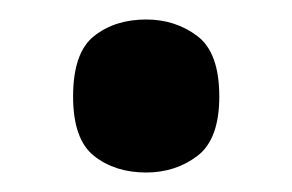

<svg xmlns="http://www.w3.org/2000/svg" viewBox="-20 -169 300 197"><path d="M130 8Q98 8 76.5 -9Q55 -26 55 -70Q55 -115 76.5 -132Q98 -149 130 -149Q160 -149 182.5 -132Q205 -115 205 -70Q205 -26 182.5 -9Q160 8 130 8Z"/></svg>

Font: Noto Serif Ethiopic ExtraCondensed ExtraBold
Style: Regular
Weight: 800
Width: 2
Designer: Monotype Design Team
Foundry: Monotype Imaging Inc.
Version: Version 2.102; ttfautohint (v1.8.4.7-5d5b)